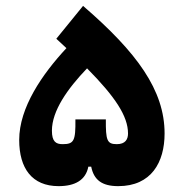

<svg xmlns="http://www.w3.org/2000/svg" viewBox="-20 -634 626 659"><path d="M181.2 4.9C237.8 4.9 274.4 -16.1 283.2 -62H293C302.2 -16.6 329.6 4.9 385.7 4.9C499.5 4.9 544.9 -77.1 544.9 -175.8C544.9 -324.2 450.2 -454.1 265.1 -613.8L173.3 -501C185.5 -489.7 196.8 -479 208 -468.8C124.5 -378.9 45.9 -264.6 45.9 -153.8C45.9 -56.2 89.8 4.9 181.2 4.9ZM278.8 -399.4C375 -302.2 419.4 -235.4 419.4 -175.8C419.4 -155.8 410.2 -139.2 380.9 -139.2C347.2 -139.2 342.8 -152.3 343.3 -224.1H238.8C239.7 -150.4 233.9 -139.2 194.8 -139.2C171.9 -139.2 158.2 -147.9 158.2 -185.5C158.2 -253.4 211.4 -329.1 278.8 -399.4Z"/></svg>

Font: CaskaydiaCove Nerd Font
Style: Bold
Weight: 700
Designer: Aaron Bell
Foundry: Saja Typeworks
Version: Version 2111.1;Nerd Fonts 2.3.0